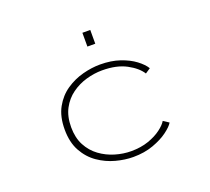

<svg xmlns="http://www.w3.org/2000/svg" viewBox="-121 -856 1118 1021"><g transform="rotate(-20 437.5 -345.0)"><path d="M469 11Q422 11 370.8 -2.8Q319.5 -16.5 275 -47.2Q230.5 -78 202.8 -128.2Q175 -178.5 175 -251Q175 -324.5 202.8 -374.5Q230.5 -424.5 275 -454.8Q319.5 -485 370.8 -498.5Q422 -512 469 -512Q532 -512 581 -495.2Q630 -478.5 663.2 -453.5Q696.5 -428.5 712 -403L683 -383.5Q660 -420.5 605.5 -449.8Q551 -479 469 -479Q424.5 -479 379 -466Q333.5 -453 295.5 -425.5Q257.5 -398 234.5 -354.8Q211.5 -311.5 211.5 -251Q211.5 -191 234.5 -147.8Q257.5 -104.5 295.5 -76.8Q333.5 -49 379 -35.5Q424.5 -22 469 -22Q524 -22 567.5 -37.2Q611 -52.5 640.2 -74.5Q669.5 -96.5 680.5 -116L712 -95.5Q701 -76 667.5 -51Q634 -26 583 -7.5Q532 11 469 11ZM439.5 -702.5H484V-624.5H439.5Z"/></g></svg>

Font: Trispace SemiExpanded Thin
Style: Regular
Weight: 100
Width: 6
Designer: Tyler Finck
Foundry: Etcetera Type Company
Version: Version 1.210; ttfautohint (v1.8.3)